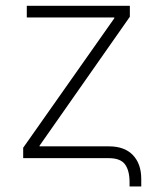

<svg xmlns="http://www.w3.org/2000/svg" viewBox="-20 -556 548 675"><path d="M435.5 99.6V85Q435.5 43.5 419.4 21.7Q403.3 0 362.3 0H61.5V-36.6L381.8 -491.7V-494.6H74.2V-535.6H436.5V-497.1L119.1 -43.9V-41.5H362.8Q418 -41.5 447.3 -10.7Q476.6 20 476.6 73.2V99.6Z"/></svg>

Font: Inter 20pt ExtraLight
Style: Regular
Weight: 250
Version: Version 4.001;git-66647c0bb